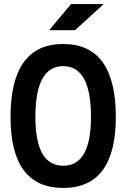

<svg xmlns="http://www.w3.org/2000/svg" viewBox="-20 -921 626 951"><path d="M293 9.8C466.3 9.8 553.7 -106.4 553.7 -341.8C553.7 -583 466.3 -703.1 293 -703.1C119.6 -703.1 32.2 -583 32.2 -341.8C32.2 -106.4 119.6 9.8 293 9.8ZM293 -100.1C201.2 -100.1 155.3 -180.2 155.3 -341.8C155.3 -509.8 201.2 -593.3 293 -593.3C384.8 -593.3 430.7 -509.8 430.7 -341.8C430.7 -180.2 384.8 -100.1 293 -100.1ZM223.6 -771.5H351.6L493.7 -900.9H332Z"/></svg>

Font: Cascadia Mono SemiBold
Style: Regular
Weight: 600
Monospace: yes
Designer: Aaron Bell
Foundry: Saja Typeworks
Version: Version 2404.023